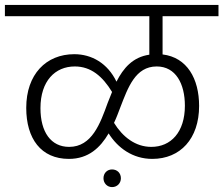

<svg xmlns="http://www.w3.org/2000/svg" viewBox="-36 -705 911 783"><path d="M855 -639V-685H-16V-639H573V-482C505 -472 467 -427 439 -372C403 -447 338 -484 267 -484C152 -484 71 -402 71 -265C71 -140 131 -57 245 -57C325 -57 373 -103 407 -161C444 -102 505 -57 585 -57C699 -57 776 -139 776 -273C776 -384 727 -471 627 -483V-639ZM246 -106C172 -106 129 -166 129 -264C129 -375 189 -434 269 -434C335 -434 382 -394 421 -330L403 -285C373 -202 339 -106 246 -106ZM718 -274C718 -166 661 -106 581 -106C516 -106 464 -147 429 -204C439 -225 447 -247 455 -268C486 -348 516 -434 603 -434C681 -434 718 -363 718 -274ZM421 -14C401 -14 386 1 386 22C386 42 401 58 421 58C442 58 457 42 457 22C457 1 442 -14 421 -14Z"/></svg>

Font: FiraGO Light
Style: Regular
Weight: 300
Designer: bBox Type
Foundry: bBox Type GmbH
Version: Version 1.001;PS 001.001;hotconv 1.0.88;makeotf.lib2.5.64775